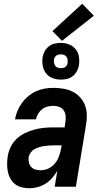

<svg xmlns="http://www.w3.org/2000/svg" viewBox="-20 -997 540 1025"><path d="M137 8Q116 8 96 3Q76 -2 61 -13.5Q46 -25 36 -42.5Q26 -60 22 -79.5Q18 -99 18 -119.5Q18 -140 21 -161Q25 -187 36.5 -211.5Q48 -236 68 -255Q88 -274 112.5 -286Q137 -298 162.5 -305Q188 -312 214 -314.5Q240 -317 265 -317H325L329 -345Q332 -361 330.5 -377.5Q329 -394 320.5 -407Q312 -420 297 -426Q282 -432 265 -432Q250 -432 234 -428Q218 -424 205 -414Q192 -404 183.5 -389.5Q175 -375 172 -360H60Q64 -383 73.5 -405.5Q83 -428 97.5 -448Q112 -468 131.5 -484Q151 -500 173 -510Q195 -520 218.5 -524Q242 -528 265 -528Q292 -528 318.5 -523.5Q345 -519 368 -507.5Q391 -496 408 -477Q425 -458 434 -434Q443 -410 443.5 -383Q444 -356 439 -329L385 0H272L286 -85Q274 -65 258.5 -47Q243 -29 223 -16.5Q203 -4 181 2Q159 8 137 8ZM197 -88Q218 -88 238.5 -97.5Q259 -107 273 -124Q287 -141 294.5 -161.5Q302 -182 306 -203L309 -221H265Q253 -221 240 -220Q227 -219 214 -217Q201 -215 188.5 -211Q176 -207 164 -200.5Q152 -194 144 -182.5Q136 -171 133 -159Q131 -144 134 -130Q137 -116 146 -106Q155 -96 169 -92Q183 -88 197 -88ZM305 -572Q281 -572 259.5 -580.5Q238 -589 225 -606.5Q212 -624 208 -647Q204 -670 208 -694Q211 -710 219.5 -725Q228 -740 242 -750.5Q256 -761 272.5 -764.5Q289 -768 305 -768Q328 -768 349.5 -759.5Q371 -751 384.5 -733.5Q398 -716 401.5 -693Q405 -670 401 -646Q398 -630 389.5 -615Q381 -600 367 -589.5Q353 -579 337 -575.5Q321 -572 305 -572ZM305 -633Q311 -633 317 -634.5Q323 -636 328.5 -639.5Q334 -643 337 -649Q340 -655 341 -661Q342 -670 341 -678.5Q340 -687 335 -694Q330 -701 321.5 -704Q313 -707 305 -707Q299 -707 292.5 -705.5Q286 -704 281 -700.5Q276 -697 272.5 -691Q269 -685 268 -679Q267 -670 268.5 -661.5Q270 -653 274.5 -646Q279 -639 287.5 -636Q296 -633 305 -633ZM311 -779 260 -831 419 -977 481 -913Z"/></svg>

Font: Iosevka SS04
Style: Bold Italic
Weight: 700
Italic angle: -9°
Monospace: yes
Designer: Belleve Invis
Foundry: Belleve Invis
Version: Version 19.0.0; ttfautohint (v1.8.4)